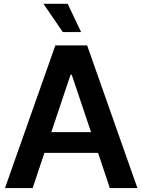

<svg xmlns="http://www.w3.org/2000/svg" viewBox="-20 -959 726 979"><path d="M146.5 0H5.4L262.2 -727.5H424.3L680.7 0H540L480 -179.7H206.5ZM339.8 -578.1 241.7 -285.2H444.3L345.7 -578.1ZM300.3 -795.4 201.7 -939.5H325.2L393.6 -795.4Z"/></svg>

Font: Inter Tight SemiBold
Style: Regular
Weight: 600
Designer: Rasmus Andersson
Foundry: rsms
Version: Version 3.004; ttfautohint (v1.8.4.7-5d5b)